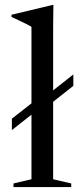

<svg xmlns="http://www.w3.org/2000/svg" viewBox="-20 -755 340 775"><path d="M133.5 -313 28 -230V-276L133.5 -358.5L164.5 -366.5L276 -454.5V-408.5L164.5 -320.5ZM194.5 -31.5 267.5 -14.5V0H34.5V-14.5L107 -31.5V-646.5Q100.5 -651 89 -656.8Q77.5 -662.5 61.8 -670Q46 -677.5 26.5 -686.5V-695.5L192 -735H195.5L194.5 -649.5Z"/></svg>

Font: Newsreader 60pt
Style: Regular
Weight: 400
Designer: Hugues Gentile
Foundry: Production Type
Version: Version 1.003